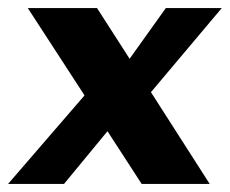

<svg xmlns="http://www.w3.org/2000/svg" viewBox="-32 -457 571 477"><path d="M343 -228 489 0H320L235 -131L127 0H-12L178 -220L37 -437H209L290 -311L380 -437H519Z"/></svg>

Font: Josefin Sans
Style: Bold Italic
Weight: 700
Italic angle: -7°
Designer: Santiago Orozco
Foundry: Typemade
Version: Version 2.000